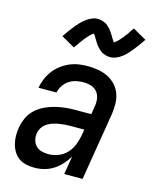

<svg xmlns="http://www.w3.org/2000/svg" viewBox="-115 -835 730 919"><g transform="rotate(15 250.0 -375.5)"><path d="M145 8Q124 8 103.5 3.5Q83 -1 67.5 -12Q52 -23 41.5 -40Q31 -57 26 -76.5Q21 -96 20.5 -116.5Q20 -137 24 -159Q28 -183 39 -207.5Q50 -232 70 -250.5Q90 -269 114 -280.5Q138 -292 163.5 -298.5Q189 -305 214 -307.5Q239 -310 264 -310H342L348 -348Q352 -368 349.5 -387.5Q347 -407 335.5 -421.5Q324 -436 305.5 -442Q287 -448 267 -448Q249 -448 230.5 -444Q212 -440 195.5 -429Q179 -418 168.5 -401.5Q158 -385 154 -367H65Q69 -389 78 -411Q87 -433 101.5 -452.5Q116 -472 135.5 -487Q155 -502 177 -511.5Q199 -521 221.5 -524.5Q244 -528 267 -528Q293 -528 319 -523.5Q345 -519 367 -508Q389 -497 406 -479Q423 -461 431.5 -437.5Q440 -414 440.5 -387.5Q441 -361 437 -335L382 0H291L306 -90Q293 -69 276 -50Q259 -31 237.5 -17.5Q216 -4 192 2Q168 8 145 8ZM193 -72Q217 -72 241.5 -81.5Q266 -91 283.5 -110Q301 -129 310.5 -153Q320 -177 324 -201L329 -230H264Q249 -230 234.5 -229Q220 -228 205 -225.5Q190 -223 175.5 -218.5Q161 -214 147.5 -205.5Q134 -197 125.5 -184Q117 -171 114 -156Q111 -138 115 -121.5Q119 -105 130.5 -93Q142 -81 158.5 -76.5Q175 -72 193 -72ZM179 -597 112 -635Q124 -653 134.5 -667.5Q145 -682 155 -694Q165 -706 174.5 -716Q184 -726 197 -736Q210 -746 225 -752.5Q240 -759 256 -759Q260 -759 265 -758Q270 -757 274.5 -756Q279 -755 283 -753.5Q287 -752 291.5 -750Q296 -748 299.5 -745.5Q303 -743 306 -740Q309 -737 312.5 -734Q316 -731 319 -727Q322 -723 325 -719.5Q328 -716 330 -712.5Q332 -709 334.5 -705.5Q337 -702 339 -698.5Q341 -695 344 -690Q347 -685 349.5 -681.5Q352 -678 353.5 -675.5Q355 -673 358 -670Q361 -672 363.5 -674Q366 -676 370 -679.5Q374 -683 376 -685Q378 -687 380 -689Q382 -691 384 -693.5Q386 -696 388.5 -698.5Q391 -701 393.5 -704Q396 -707 398.5 -710.5Q401 -714 403.5 -717.5Q406 -721 409 -724.5Q412 -728 414.5 -732Q417 -736 420 -740.5Q423 -745 426 -749.5Q429 -754 433 -759L500 -721Q488 -703 477.5 -688.5Q467 -674 457 -662Q447 -650 437.5 -639.5Q428 -629 415 -619Q402 -609 387 -603Q372 -597 356 -597Q351 -597 345.5 -598Q340 -599 335 -600.5Q330 -602 325 -604Q320 -606 315.5 -608.5Q311 -611 307.5 -614.5Q304 -618 300.5 -621Q297 -624 293 -628.5Q289 -633 286 -637Q283 -641 280.5 -645Q278 -649 275.5 -653Q273 -657 270 -662Q267 -667 264 -672Q261 -677 259 -680Q257 -683 254 -686Q250 -684 248 -682Q246 -680 242 -676.5Q238 -673 236 -671Q234 -669 232 -667Q230 -665 228 -662.5Q226 -660 223.5 -657Q221 -654 218.5 -651.5Q216 -649 213.5 -645.5Q211 -642 208.5 -638.5Q206 -635 203 -631.5Q200 -628 197.5 -623.5Q195 -619 192 -615Q189 -611 185.5 -606.5Q182 -602 179 -597Z"/></g></svg>

Font: Iosevka SS04 Medium Oblique
Style: Regular
Weight: 500
Italic angle: -9°
Monospace: yes
Designer: Belleve Invis
Foundry: Belleve Invis
Version: Version 19.0.0; ttfautohint (v1.8.4)